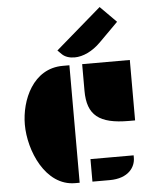

<svg xmlns="http://www.w3.org/2000/svg" viewBox="-63 -1029 875 1082"><g transform="rotate(-5 374.5 -488.5)"><path d="M415.5 -514.2C415.5 -375.5 481.9 -322.8 650.4 -322.8H685.1V-664.6H415.5ZM317.9 0H343.3V-664.6H305.7C137.2 -664.6 64 -491.2 64 -353C64 -206.5 149.4 0 317.9 0ZM415.5 0H513.2C620.6 0 659.7 -62 659.7 -113.8V-127.4H415.5ZM377 -706.1C424.8 -706.1 478.5 -731.4 524.9 -777.8L632.3 -885.3L541.5 -976.6L283.2 -753.4L305.2 -731.4C322.3 -714.4 347.7 -706.1 377 -706.1Z"/></g></svg>

Font: Plaster
Style: Regular
Weight: 400
Designer: Eben Sorkin
Foundry: Eben Sorkin
Version: Version 1.007